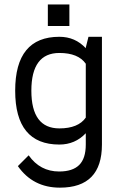

<svg xmlns="http://www.w3.org/2000/svg" viewBox="-20 -655 531 870"><path d="M441.9 0Q441.9 195.3 251.5 195.3Q129.4 195.3 61 97.7L109.9 48.8Q161.6 122.1 248 122.1Q309.1 122.1 338.9 92.5Q368.7 63 368.7 0V-51.3Q320.3 0 249 0Q48.8 0 48.8 -244.1Q48.8 -488.3 249 -488.3Q320.8 -488.3 368.7 -436.5V-439.5L380.9 -488.3H441.9ZM122.1 -244.1Q122.1 -73.2 249 -73.2Q334.5 -73.2 368.7 -122.1V-366.2Q334.5 -415 249 -415Q122.1 -415 122.1 -244.1ZM294.4 -634.8V-537.1H196.8V-634.8Z"/></svg>

Font: Sanitrixie
Style: Regular
Weight: 400
Designer: Jayvee D. Enaguas (Grand Chaos)
Version: Version 1.1 - 6/9/2013